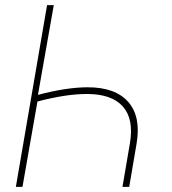

<svg xmlns="http://www.w3.org/2000/svg" viewBox="-20 -731 672 751"><path d="M42 0 164.1 -710.9H190.4L128.4 -359.9Q240.7 -389.6 322.8 -389.6Q431.2 -389.6 481.4 -332.5Q531.7 -275.4 514.6 -171.4L485.4 0H459L488.3 -171.4Q503.9 -265.6 460.7 -314.2Q417.5 -362.8 323.2 -363.3Q242.2 -364.3 126.5 -334L67.9 0Z"/></svg>

Font: Roboto Thin
Style: Italic
Weight: 250
Italic angle: -12°
Designer: Google
Version: Version 2.134; 2016